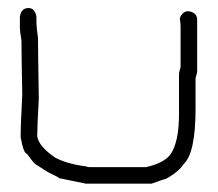

<svg xmlns="http://www.w3.org/2000/svg" viewBox="-20 -473 540 476"><path d="M50.8 -453.1Q66.4 -453.1 70.3 -431.6V-418Q70.3 -406.7 74.2 -378.9Q74.2 -349.6 76.2 -228.5Q72.3 -160.6 72.3 -134.8Q76.7 -109.4 117.2 -82Q147 -66.4 193.4 -60.5Q196.8 -58.6 201.2 -58.6H341.8Q385.7 -68.4 402.3 -89.8Q423.8 -120.1 423.8 -191.4V-291Q423.8 -293 427.7 -306.6V-406.2Q427.7 -414.6 425.8 -427.7Q432.1 -445.3 447.3 -445.3Q468.8 -441.9 468.8 -423.8V-294.9Q468.8 -293 464.8 -279.3V-203.1Q464.8 -94.2 435.5 -66.4Q421.4 -45.4 390.6 -29.3Q387.7 -29.3 355.5 -17.6H193.4L127 -31.2Q126 -33.2 97.7 -46.9L70.3 -64.5Q66.4 -64.5 46.9 -91.8Q38.6 -91.8 31.2 -132.8Q31.2 -164.1 35.2 -238.3Q33.2 -340.3 33.2 -373Q29.3 -395.5 29.3 -404.3V-431.6Q32.7 -453.1 50.8 -453.1Z"/></svg>

Font: CEF Fonts CJK Mono
Style: Regular
Weight: 400
Designer: PartyBoss (派对大魔王)
Version: Release 2.25